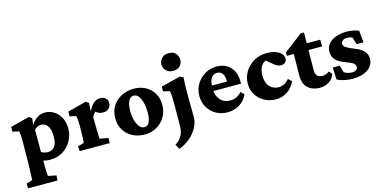

<svg xmlns="http://www.w3.org/2000/svg" viewBox="-82 -1142 3653 1825"><g transform="rotate(-15 1744.5 -229.0)"><path d="M11.7 214.8 8.8 167 69.3 149.4Q69.3 142.6 70.3 120.6Q71.3 98.6 72.3 68.8Q73.2 39.1 74.2 6.3Q75.2 -26.4 75.2 -53.7L77.1 -232.4Q77.1 -261.7 75.7 -282.2Q74.2 -302.7 69.3 -330.1L6.8 -343.8V-390.6L191.4 -438.5L221.7 -420.9L213.9 -358.4L216.8 -356.4Q238.3 -394.5 274.4 -417.5Q310.5 -440.4 349.6 -440.4Q394.5 -440.4 435.1 -417Q475.6 -393.6 501.5 -348.1Q527.3 -302.7 527.3 -236.3Q527.3 -172.9 497.6 -117.7Q467.8 -62.5 412.6 -27.8Q357.4 6.8 280.3 6.8Q266.6 6.8 251 4.4Q235.4 2 218.8 -2.9V54.7Q218.8 85 220.2 113.3Q221.7 141.6 223.6 149.4L303.7 166L300.8 214.8ZM281.2 -69.3Q307.6 -69.3 328.6 -82Q349.6 -94.7 362.3 -124Q375 -153.3 374 -202.1Q374 -253.9 360.4 -283.7Q346.7 -313.5 326.2 -325.7Q305.7 -337.9 283.2 -337.9Q265.6 -337.9 248.5 -328.6Q231.4 -319.3 218.8 -304.7V-86.9Q232.4 -79.1 248.5 -74.2Q264.6 -69.3 281.2 -69.3Z M576.2 0 573.2 -47.9 633.8 -65.4Q634.8 -69.3 635.7 -85Q636.7 -100.6 637.7 -121.6Q638.7 -142.6 638.7 -161.1L639.6 -234.4Q639.6 -261.7 638.2 -281.7Q636.7 -301.8 631.8 -330.1L569.3 -343.8V-390.6L751 -438.5L780.3 -420.9L776.4 -343.8L779.3 -342.8Q806.6 -397.5 835 -417Q863.3 -436.5 895.5 -436.5Q922.9 -436.5 944.3 -420.4Q965.8 -404.3 965.8 -370.1Q965.8 -336.9 942.9 -316.9Q919.9 -296.9 889.6 -296.9Q864.3 -296.9 844.7 -305.7Q825.2 -314.5 800.8 -338.9L832 -336.9Q817.4 -327.1 805.2 -311.5Q793 -295.9 784.2 -278.3L785.2 -205.1Q786.1 -166 786.6 -136.2Q787.1 -106.4 788.1 -88.4Q789.1 -70.3 789.1 -65.4L874 -49.8L871.1 0Z M1219.7 7.8Q1150.4 7.8 1097.2 -20Q1043.9 -47.9 1013.7 -97.7Q983.4 -147.5 983.4 -210.9Q983.4 -285.2 1017.6 -336.4Q1051.8 -387.7 1106.9 -414.1Q1162.1 -440.4 1223.6 -440.4Q1290 -440.4 1340.8 -412.6Q1391.6 -384.8 1420.4 -335.4Q1449.2 -286.1 1449.2 -221.7Q1449.2 -157.2 1418.5 -105Q1387.7 -52.7 1335.4 -22.5Q1283.2 7.8 1219.7 7.8ZM1229.5 -60.5Q1252 -60.5 1266.1 -74.7Q1280.3 -88.9 1288.1 -117.7Q1295.9 -146.5 1295.9 -186.5Q1295.9 -271.5 1271.5 -324.2Q1247.1 -377 1207 -377Q1174.8 -377 1156.7 -341.3Q1138.7 -305.7 1138.7 -243.2Q1138.7 -192.4 1150.4 -150.4Q1162.1 -108.4 1183.1 -84.5Q1204.1 -60.5 1229.5 -60.5Z M1497.1 223.6 1471.7 176.8Q1518.6 147.5 1539.1 107.4Q1559.6 67.4 1559.6 9.8L1560.5 -231.4Q1560.5 -261.7 1559.1 -282.7Q1557.6 -303.7 1552.7 -329.1L1488.3 -343.8V-390.6L1680.7 -438.5L1711.9 -420.9Q1709 -391.6 1707.5 -357.9Q1706.1 -324.2 1706.1 -270.5L1708 -32.2Q1708 8.8 1690.9 48.8Q1673.8 88.9 1644 123.5Q1614.3 158.2 1576.2 184.1Q1538.1 210 1497.1 223.6ZM1633.8 -506.8Q1588.9 -506.8 1564.5 -533.2Q1540 -559.6 1540 -593.8Q1540 -627.9 1564.5 -654.3Q1588.9 -680.7 1633.8 -680.7Q1678.7 -680.7 1702.1 -654.3Q1725.6 -627.9 1725.6 -593.8Q1725.6 -559.6 1702.1 -533.2Q1678.7 -506.8 1633.8 -506.8Z M2033.2 7.8Q1967.8 7.8 1917.5 -21.5Q1867.2 -50.8 1838.9 -100.6Q1810.5 -150.4 1810.5 -210Q1810.5 -277.3 1842.8 -329.1Q1875 -380.9 1926.8 -410.6Q1978.5 -440.4 2037.1 -440.4Q2125 -440.4 2174.3 -387.2Q2223.6 -334 2223.6 -248V-222.7H1938.5V-276.4H2117.2L2099.6 -249V-287.1Q2099.6 -330.1 2081.5 -355.5Q2063.5 -380.9 2029.3 -380.9Q2006.8 -380.9 1989.3 -368.2Q1971.7 -355.5 1961.4 -329.6Q1951.2 -303.7 1951.2 -263.7V-241.2Q1951.2 -176.8 1987.3 -135.7Q2023.4 -94.7 2084 -94.7Q2117.2 -94.7 2145 -106.9Q2172.9 -119.1 2197.3 -147.5L2229.5 -117.2Q2202.1 -56.6 2149.9 -24.4Q2097.7 7.8 2033.2 7.8Z M2510.7 7.8Q2447.3 7.8 2396 -20Q2344.7 -47.9 2314.9 -95.7Q2285.2 -143.6 2285.2 -204.1Q2285.2 -266.6 2316.9 -320.3Q2348.6 -374 2405.3 -407.2Q2461.9 -440.4 2535.2 -440.4Q2578.1 -440.4 2614.3 -428.7Q2650.4 -417 2672.4 -395.5Q2694.3 -374 2694.3 -345.7Q2694.3 -319.3 2677.7 -306.2Q2661.1 -293 2638.7 -293Q2618.2 -293 2603 -299.8Q2587.9 -306.6 2569.3 -322.3L2490.2 -388.7L2545.9 -377.9Q2520.5 -382.8 2495.6 -368.7Q2470.7 -354.5 2455.1 -323.2Q2439.5 -292 2439.5 -244.1Q2439.5 -170.9 2475.1 -133.8Q2510.7 -96.7 2562.5 -96.7Q2586.9 -96.7 2613.3 -108.4Q2639.6 -120.1 2666 -150.4L2698.2 -120.1Q2670.9 -57.6 2619.1 -24.9Q2567.4 7.8 2510.7 7.8Z M3085.9 -88.9Q3072.3 -43.9 3031.7 -17.1Q2991.2 9.8 2939.5 9.8Q2868.2 9.8 2823.2 -30.3Q2778.3 -70.3 2778.3 -152.3L2781.2 -365.2H2712.9V-398.4L2895.5 -538.1H2927.7L2925.8 -391.6L2923.8 -163.1Q2923.8 -125 2942.9 -109.4Q2961.9 -93.8 2995.1 -93.8Q3011.7 -93.8 3028.8 -100.6Q3045.9 -107.4 3058.6 -118.2ZM2877.9 -365.2V-431.6H3059.6V-365.2Z M3263.7 7.8Q3221.7 7.8 3180.2 -1.5Q3138.7 -10.7 3110.4 -26.4L3105.5 -144.5H3173.8L3194.3 -74.2Q3233.4 -52.7 3271.5 -52.7Q3299.8 -52.7 3314 -63.5Q3328.1 -74.2 3328.1 -91.8Q3328.1 -113.3 3311.5 -127Q3294.9 -140.6 3242.2 -160.2Q3169.9 -185.5 3141.6 -217.8Q3113.3 -250 3113.3 -297.9Q3113.3 -340.8 3139.2 -372.6Q3165 -404.3 3210.9 -422.4Q3256.8 -440.4 3317.4 -440.4Q3350.6 -440.4 3383.8 -434.1Q3417 -427.7 3438.5 -418L3450.2 -300.8H3381.8L3361.3 -370.1Q3351.6 -377 3336.9 -379.9Q3322.3 -382.8 3310.5 -382.8Q3284.2 -382.8 3267.1 -371.1Q3250 -359.4 3250 -339.8Q3250 -318.4 3271 -303.2Q3292 -288.1 3348.6 -265.6Q3413.1 -241.2 3440.9 -210.4Q3468.8 -179.7 3468.8 -134.8Q3468.8 -70.3 3412.1 -31.2Q3355.5 7.8 3263.7 7.8Z"/></g></svg>

Font: Crimson Pro ExtraBold
Style: Regular
Weight: 800
Designer: Jacques Le Bailly
Foundry: Baron von Fonthausen
Version: Version 1.003